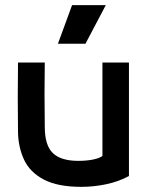

<svg xmlns="http://www.w3.org/2000/svg" viewBox="-20 -713 575 746"><path d="M378 -470H481V-29Q440 -7 392 3Q344 13 296 13Q204 13 150 -15.5Q96 -44 73.5 -92.5Q51 -141 50 -199Q49 -270 49 -334.5Q49 -399 50 -470H154Q152 -345 154 -220Q154 -148 185.5 -118Q217 -88 284 -88Q316 -88 341 -93Q366 -98 378 -107ZM260 -693H391L312 -543H205Z"/></svg>

Font: Kreadon Light
Style: Bold
Weight: 600
Designer: Reiya WATANABE
Foundry: StudioGnu
Version: Version 1.003; ttfautohint (v1.8.4.7-5d5b);gftools[0.9.32]